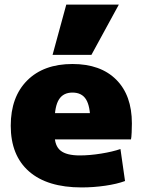

<svg xmlns="http://www.w3.org/2000/svg" viewBox="-20 -810 623 840"><path d="M337 10Q187 10 107 -60Q27 -130 27 -260Q27 -386 99 -458Q171 -530 297 -530Q420 -530 488.5 -461.5Q557 -393 557 -270Q557 -252 556 -230Q555 -208 553 -200H137V-315H398L375 -280Q375 -345 356.5 -375Q338 -405 297 -405Q257 -405 238 -375Q219 -345 219 -280V-220Q219 -172 245 -151Q271 -130 329 -130Q372 -130 422 -138Q472 -146 507 -158L527 -18Q492 -5 440.5 2.5Q389 10 337 10ZM380 -570H210L270 -790H500Z"/></svg>

Font: M PLUS 1 Thin Black
Style: Regular
Weight: 900
Version: Version 1.001